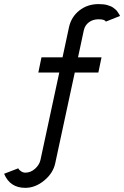

<svg xmlns="http://www.w3.org/2000/svg" viewBox="-75 -717 599 926"><path d="M414.6 -440.4 399.4 -367.2H285.6L191.4 70.3Q181.2 118.2 138.2 153.6Q95.2 189 46.9 189Q-26.9 189 -55.2 121.1L13.2 94.7Q15.6 101.6 25.9 108.6Q36.1 115.7 46.9 115.7Q73.2 115.7 94.2 96.7Q115.2 77.6 120.1 54.7L210.9 -367.2H109.9L125 -440.4H226.6L257.8 -585.9Q268.6 -635.3 307.6 -666.3Q346.7 -697.3 400.9 -697.3Q413.6 -697.3 424.6 -696Q435.5 -694.8 444.3 -691.9Q453.1 -689 460 -686.3Q466.8 -683.6 472.9 -678.5Q479 -673.3 482.7 -670.7Q486.3 -668 490.5 -661.9Q494.6 -655.8 496.1 -653.8Q497.6 -651.9 501 -646L503.9 -640.1L435.5 -612.8Q429.7 -624 400.9 -624Q373 -624 353.8 -609.6Q334.5 -595.2 329.1 -570.3L301.3 -440.4Z"/></svg>

Font: Anka/Coder Narrow
Style: Italic
Weight: 400
Width: 3
Italic angle: -12°
Monospace: yes
Version: Version 001.100